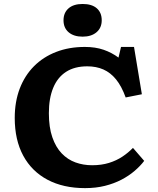

<svg xmlns="http://www.w3.org/2000/svg" viewBox="-20 -956 813 990"><path d="M418.5 14Q306.5 14 225 -29.2Q143.5 -72.5 99.7 -153.5Q56 -234.5 56 -348Q56 -431.5 81.7 -499Q107.5 -566.5 155.2 -614.5Q203 -662.5 269.5 -688.2Q336 -714 417.5 -714Q472 -714 514.5 -699.3Q557 -684.5 591 -659L604 -714H671L711.5 -470L628 -453.5Q607 -511.5 578.5 -546.5Q550 -581.5 513.3 -597.7Q476.5 -614 430 -614Q364.5 -614 320.5 -585.5Q276.5 -557 254.3 -503Q232 -449 232 -372.5Q232 -299.5 249.8 -248.3Q267.5 -197 298.3 -165Q329 -133 369.3 -118.5Q409.5 -104 455 -104Q503 -104 541.8 -116Q580.5 -128 611.3 -148.5Q642 -169 665.5 -193.5L723.5 -126.5Q703.5 -100 674 -74.8Q644.5 -49.5 606.3 -29.5Q568 -9.5 521.3 2.2Q474.5 14 418.5 14ZM406 -767Q360.5 -767 334 -789.5Q307.5 -812 307.5 -851.5Q307.5 -890 333.2 -912.8Q359 -935.5 406 -935.5Q453.5 -935.5 479 -913.3Q504.5 -891 504.5 -851.5Q504.5 -812.5 477.8 -789.8Q451 -767 406 -767Z"/></svg>

Font: Literata Variable Black
Style: Regular
Weight: 900
Designer: Latin by Veronika Burian and Jose Scaglione. Greek by Irene Vlachou. Cyrillic by Vera Evstafieva.
Foundry: TypeTogether
Version: Version 3.021